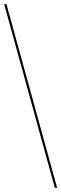

<svg xmlns="http://www.w3.org/2000/svg" viewBox="-20 -780 294 921"><path d="M243 121 0 -760H11L254 121Z"/></svg>

Font: Noto Serif Display Semi
Style: Regular
Weight: 600
Designer: Monotype Design Team
Foundry: Monotype Imaging Inc.
Version: Version 1.900